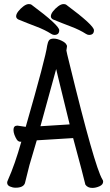

<svg xmlns="http://www.w3.org/2000/svg" viewBox="-20 -906 540 940"><path d="M432 14Q409 14 398 -2Q390 -38 338 -230L160 -219Q151 -186 124 -97L102 -9Q94 13 56 13Q42 13 28.5 7Q15 1 15 -12Q15 -17 19 -25Q53 -101 84 -211Q85 -211 85 -212H81Q69 -212 62 -223Q55 -234 50.5 -246.5Q46 -259 46 -270Q46 -291 65 -291L106 -285Q204 -626 211 -683Q214 -700 220 -708.5Q226 -717 243 -717Q260 -717 281 -707Q302 -697 306 -686Q308 -684 308 -679Q308 -674 306.5 -668.5Q305 -663 305 -659Q305 -655 321 -591Q443 -91 481 -28Q485 -23 485 -17Q485 -2 467 6Q449 14 432 14ZM178 -288 321 -297 264 -530 255 -568ZM246 -735Q239 -735 231 -740Q200 -760 157.5 -776Q115 -792 69 -811Q59 -817 59 -826Q59 -837 69.5 -850.5Q80 -864 94.5 -875Q109 -886 121 -886Q130 -886 134 -883Q270 -782 270 -758Q270 -735 246 -735ZM416 -735Q409 -735 401 -740Q370 -760 327.5 -776Q285 -792 239 -811Q229 -817 229 -826Q229 -837 239.5 -850.5Q250 -864 264.5 -875Q279 -886 291 -886Q300 -886 304 -883Q440 -782 440 -758Q440 -735 416 -735Z"/></svg>

Font: LXGW WenKai Mono TC
Style: Bold
Weight: 700
Designer: LXGW / Fontworks Inc.
Foundry: LXGW / Fontworks Inc.
Version: Version 1.330